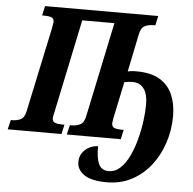

<svg xmlns="http://www.w3.org/2000/svg" viewBox="-82 -776 1095 1088"><g transform="rotate(5 465.5 -232.0)"><path d="M566 250Q477 250 436 221.5Q395 193 395 150Q395 118 411 96Q427 74 450.5 62.5Q474 51 499 51Q497 113 512.5 149.5Q528 186 570 186Q607 186 636 159Q665 132 686 88Q707 44 721 -8.5Q735 -61 742 -113.5Q749 -166 749 -209Q749 -267 726.5 -298Q704 -329 661 -329Q643 -329 615 -324L571 -114Q570 -105 568.5 -97.5Q567 -90 567 -86Q567 -65 583 -59.5Q599 -54 624 -54H635L623 0H316L329 -54H339Q364 -54 386.5 -64Q409 -74 417 -114L530 -652H347L235 -118Q232 -106 230.5 -98Q229 -90 229 -86Q229 -65 245.5 -59.5Q262 -54 287 -54H298L286 0H-20L-7 -54H3Q27 -54 48.5 -64Q70 -74 78 -112L180 -592Q182 -608 184 -616Q186 -624 186 -628Q186 -649 170 -654.5Q154 -660 128 -660H118L130 -714H774L762 -660H751Q726 -660 703.5 -650Q681 -640 673 -600L629 -386Q638 -388 647.5 -389.5Q657 -391 678 -391Q761 -391 811 -361Q861 -331 884 -278Q907 -225 907 -156Q907 -77 883 -4Q859 69 814.5 126Q770 183 707 216.5Q644 250 566 250Z"/></g></svg>

Font: Noto Serif ExtraCondensed ExtraBold
Style: Italic
Weight: 800
Width: 2
Italic angle: -12°
Designer: Monotype Design Team
Foundry: Monotype Imaging Inc.
Version: Version 2.013